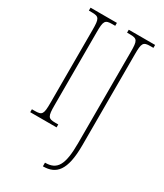

<svg xmlns="http://www.w3.org/2000/svg" viewBox="-232 -805 973 1136"><g transform="rotate(30 255.0 -237.0)"><path d="M36 0H216V-20H196C146 -20 140 -31 140 -108V-606C140 -683 146 -694 196 -694H216V-714H36V-694H56C106 -694 112 -683 112 -606V-108C112 -31 106 -20 56 -20H36ZM261 240H263C350 239 401 190 401 15V-606C401 -683 407 -694 457 -694H477V-714H297V-694H317C367 -694 373 -683 373 -606V16C373 165 344 215 262 215H261Z"/></g></svg>

Font: Noto Serif Lao ExtraCondensed Thin
Style: Regular
Weight: 100
Width: 2
Designer: Monotype Design Team
Foundry: Monotype Imaging Inc.
Version: Version 2.003